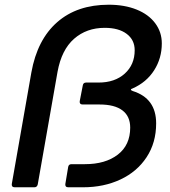

<svg xmlns="http://www.w3.org/2000/svg" viewBox="-20 -794 721 814"><path d="M140 -12Q137 0 126 0H42Q35 0 32 -4Q29 -8 30 -14L113 -487Q138 -626 222.5 -700Q307 -774 441 -774Q508 -774 559 -753.5Q610 -733 638 -695.5Q666 -658 666 -610Q666 -547 633.5 -496Q601 -445 542 -419Q535 -417 535 -414Q535 -411 543 -408Q642 -377 642 -271Q642 -189 601.5 -127.5Q561 -66 490.5 -33Q420 0 332 0H269Q262 0 259 -4Q256 -8 257 -14L269 -86Q271 -98 283 -98H340Q427 -98 479.5 -138.5Q532 -179 532 -253Q532 -301 499 -326Q466 -351 402 -351H330Q323 -351 320 -355Q317 -359 318 -365L331 -432Q333 -444 345 -444H398Q467 -444 509 -482Q551 -520 551 -581Q551 -625 517 -650.5Q483 -676 424 -676Q347 -676 294 -629.5Q241 -583 224 -490Z"/></svg>

Font: Open Sauce Two Medium Italic
Style: Regular
Weight: 500
Italic angle: -10°
Designer: Alfredo Marco Pradil
Foundry: Creative Sauce Fz LLC
Version: Version 1.477